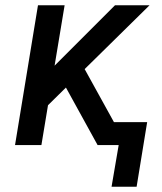

<svg xmlns="http://www.w3.org/2000/svg" viewBox="-20 -550 616 728"><path d="M403 158H498L538 -87H412L301 -288L547 -530H416L187 -301L225 -530H124L37 0H137L162 -151L230 -218L350 0H430Z"/></svg>

Font: Iosevka Sparkle Medium Oblique
Style: Regular
Weight: 500
Italic angle: -9°
Designer: Belleve Invis
Foundry: Belleve Invis
Version: Version 4.5.0; ttfautohint (v1.8.3)